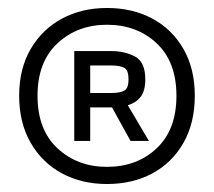

<svg xmlns="http://www.w3.org/2000/svg" viewBox="-20 -743 536 481"><path d="M248 -282Q185 -282 135.5 -308.5Q86 -335 57 -385Q28 -435 28 -503Q28 -571 57 -620.5Q86 -670 135.5 -696.5Q185 -723 248 -723Q312 -723 361.5 -696.5Q411 -670 439.5 -620.5Q468 -571 468 -503Q468 -435 439.5 -385Q411 -335 361.5 -308.5Q312 -282 248 -282ZM248 -325Q323 -325 372.5 -371.5Q422 -418 422 -503Q422 -588 372.5 -634.5Q323 -681 248 -681Q174 -681 124 -634.5Q74 -588 74 -503Q74 -418 124 -371.5Q174 -325 248 -325ZM166 -615H206V-390H166ZM189 -615H260Q292 -615 318 -601.5Q344 -588 344 -544Q344 -515 332 -500Q320 -485 300.5 -479.5Q281 -474 260 -474H189V-510H258Q281 -510 291.5 -516Q302 -522 302 -544Q302 -567 291.5 -573Q281 -579 258 -579H189ZM249 -495H291L353 -390H307Z"/></svg>

Font: 42dot Sans Medium
Style: Regular
Weight: 500
Designer: 42dot
Version: Version 1.000